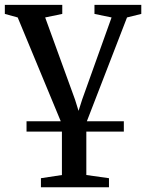

<svg xmlns="http://www.w3.org/2000/svg" viewBox="-26 -558 618 814"><path d="M86.5 0V-44H499V0ZM147.5 236V197.5L236.5 184V-32L49 -484L-5.5 -499V-537.5H238V-499L165.5 -484L292 -136L307 -88L322.5 -136.5L447 -484L374.5 -499V-537.5H573V-499L512.5 -484L340 -38V184L436 197.5V236Z"/></svg>

Font: Merriweather 60pt
Style: Regular
Weight: 400
Version: Version 2.100